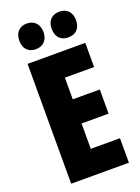

<svg xmlns="http://www.w3.org/2000/svg" viewBox="-171 -1001 785 1075"><g transform="rotate(-20 221.5 -464.0)"><path d="M403 0H59V-714H403V-570H229V-441H390V-297H229V-146H403ZM60 -851Q60 -888 79.5 -908Q99 -928 131 -928Q165 -928 184.5 -907Q204 -886 204 -851Q204 -817 184.5 -796Q165 -775 131 -775Q99 -775 79.5 -795Q60 -815 60 -851ZM253 -851Q253 -888 272.5 -908Q292 -928 325 -928Q360 -928 379 -907Q398 -886 398 -851Q398 -817 379 -796Q360 -775 325 -775Q291 -775 272 -795.5Q253 -816 253 -851Z"/></g></svg>

Font: Noto Sans Gujarati UI ExtraCondensed Black
Style: Regular
Weight: 900
Width: 2
Designer: Jelle Bosma - Monotype Design Team, Universal Thirst
Foundry: Monotype Imaging Inc.
Version: Version 2.106; ttfautohint (v1.8.4.7-5d5b)